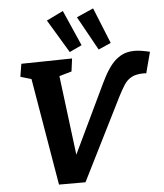

<svg xmlns="http://www.w3.org/2000/svg" viewBox="-63 -1031 931 1087"><g transform="rotate(-5 403.0 -487.5)"><path d="M227.8 0.6 121.8 -625.7 151.6 -600.2 63.1 -626.3 75 -699.3 363.8 -704.3 354.2 -631.3 256.4 -603 280.2 -638.6 344.4 -126.8H324.7L507.3 -509.2Q525 -547.5 544 -584Q563 -620.5 586.9 -650.6Q610.8 -680.7 643.1 -698.6Q675.4 -716.4 719.9 -716.4Q737.8 -716.4 759.4 -713Q781.1 -709.6 806.4 -703.5L774.8 -583.9Q765.1 -584.9 764.8 -584.9Q764.4 -584.9 761.4 -584.9Q716.8 -584.9 691.1 -570.8Q665.3 -556.8 648.6 -530.9Q631.9 -505 613.2 -468.6L378.4 0.6ZM354 -741.6 423.9 -774.5 335.1 -976.4 240.5 -930.4ZM518.2 -741.6 589.4 -772.8 507 -976.4 411.5 -934.1Z"/></g></svg>

Font: Bitter Thin
Style: Italic
Weight: 100
Italic angle: -9°
Designer: Sol Matas, and Bitter project Authors
Foundry: Sol Matas
Version: Version 2.002